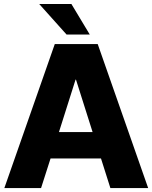

<svg xmlns="http://www.w3.org/2000/svg" viewBox="-20 -950 770 970"><path d="M187.5 0H2L256.8 -727.5H473.6L728.5 0H537.6L490.2 -149.4H235.4ZM277.8 -282.7H447.8L363.8 -547.9H361.8ZM316.4 -775.4 178.2 -929.7H340.8L433.6 -775.4Z"/></svg>

Font: Inter Display Extra Bold
Style: Regular
Weight: 800
Designer: Rasmus Andersson
Foundry: rsms
Version: Version 4.000;git-4fc901f